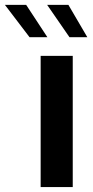

<svg xmlns="http://www.w3.org/2000/svg" viewBox="-101 -757 378 777"><path d="M252.4 -606.4H180.2L89.8 -737.3H175.8ZM90.8 -606.4H18.6L-81.1 -737.3H4.9ZM63.5 0V-530.8H193.4V0Z"/></svg>

Font: Epilogue SemiBold
Style: Regular
Weight: 600
Designer: Tyler Finck
Foundry: Etcetera Type Co
Version: Version 2.112